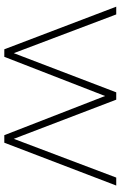

<svg xmlns="http://www.w3.org/2000/svg" viewBox="146 -706 560 892"><g transform="rotate(90 426.0 -260.0)"><path d="M426 -468 608 0H643L842 -520H805L625 -44L443 -520H409L227 -44L47 -520H11L209 0H244Z"/></g></svg>

Font: Montserrat-Alt1 ExtLt
Style: Regular
Weight: 200
Designer: Differentunic
Foundry: Differentunic
Version: Version 7.222